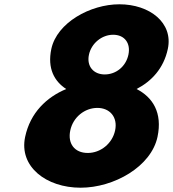

<svg xmlns="http://www.w3.org/2000/svg" viewBox="-20 -860 806 895"><path d="M762.3 -632C788.3 -754 677.5 -840 536.5 -840C400.5 -840 245.3 -754 219.3 -632C200 -541 233.2 -481 288.6 -445C197.5 -407 121.2 -335 97.2 -222C67.6 -83 195.8 15 355.8 15C510.8 15 684.6 -83 714.2 -222C738.2 -335 691.5 -407 616.6 -445C686.2 -481 743 -541 762.3 -632ZM578.6 -605C566.9 -550 521 -513 468 -513C417 -513 382.9 -550 394.6 -605C405.9 -658 454.4 -698 507.4 -698C561.4 -698 589.9 -658 578.6 -605ZM307.6 -252C320.7 -314 374.9 -357 433.9 -357C491.9 -357 529.7 -314 516.6 -252C503.6 -191 449.2 -147 389.2 -147C327.2 -147 294.6 -191 307.6 -252Z"/></svg>

Font: Hussar Nova
Style: 76
Weight: 700
Foundry: Cannot Into Space Fonts
Version: Version 0.99